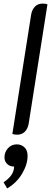

<svg xmlns="http://www.w3.org/2000/svg" viewBox="-34 -746 287 1072"><path d="M35 2 140 -665Q145 -693 161.5 -709.5Q178 -726 204 -726Q219 -726 231 -722L126 -55Q121 -27 104.5 -10.5Q88 6 62 6Q47 6 35 2ZM-14 272Q14 253 29 232Q44 211 45 184Q21 184 6 169.5Q-9 155 -9 133Q-9 103 10.5 81.5Q30 60 60 60Q85 60 102.5 76.5Q120 93 120 124Q120 172 89.5 223.5Q59 275 6 306Z"/></svg>

Font: Thasadith
Style: Bold Italic
Weight: 700
Italic angle: -9°
Designer: Cadson Demak Co.,Ltd.
Foundry: Cadson Demak Co.,Ltd.
Version: Version 1.000; ttfautohint (v1.6)